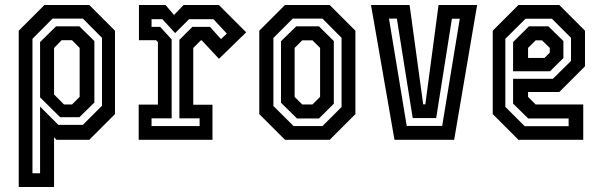

<svg xmlns="http://www.w3.org/2000/svg" viewBox="-20 -560 2410 769"><path d="M55 189V-437L158 -540H337.5L440.5 -437V-103L337.5 0H206L196.5 -10V189ZM110 134H140.5V-133L213.5 -60H312L388.5 -136.5V-408.5L312 -485.5H190.5L110 -404.5ZM221 -90.5 140.5 -170V-391.5L204.5 -454.5H298L358 -395.5V-149.5L298 -90.5ZM236.5 -141.5H268.5L299 -172V-368L268.5 -399H227L196.5 -368V-181.5Z M535.5 0V-141H612.5V-391.5L605 -399H536.5V-540H643L677 -500L715.5 -540H856.5L966 -430.5L857 -324.5L788 -398.5H784.5L754 -368V-140.5H831V0ZM587 -55H779.5V-86H698.5V-400.5L750.5 -452.5H821L865 -403.5L888.5 -425.5L835 -483H737L681.5 -427.5L630.5 -483H587V-452.5H621.5L667.5 -402V-86H587Z M1121.5 0 1018.5 -103V-437L1121.5 -540H1300.5L1403.5 -437V-103L1300.5 0ZM1156 -55H1271.5L1348 -131.5V-408.5L1271.5 -485.5H1152.5L1075 -408V-135.5ZM1169.5 -85.5 1105.5 -148.5V-395L1166.5 -454.5H1257.5L1317 -395.5V-144.5L1257.5 -85.5ZM1190.5 -141.5H1231.5L1262 -172V-368L1231.5 -398.5H1190.5L1160 -368V-172Z M1560 0 1466 -540H1620.5L1675 -142H1683.5L1736.5 -540H1891L1799 0ZM1609 -55.5H1751L1821.5 -485H1790L1727 -87H1633L1569.5 -485.5H1538Z M2220 -540 2323 -437V-294.5L2220 -191.5H2095V-172L2125.5 -141.5H2316V0H2056.5L1953.5 -103V-437L2056.5 -540ZM2190.5 -485H2085L2004 -404.5V-132L2081.5 -54.5H2257.5V-85.5H2095.5L2035 -145V-244.5H2194.5L2267 -316V-408.5ZM2176.5 -454.5 2236.5 -395.5V-327.5L2183 -274.5H2035V-391.5L2098.5 -454.5ZM2151 -398.5H2125.5L2095 -368V-328H2161L2182 -349V-368Z"/></svg>

Font: Tourney Condensed SemiBold
Style: Regular
Weight: 600
Width: 3
Designer: Tyler Finck
Foundry: Etcetera Type Co
Version: Version 1.010; ttfautohint (v1.8.3)